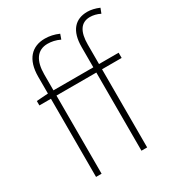

<svg xmlns="http://www.w3.org/2000/svg" viewBox="-189 -929 973 1051"><g transform="rotate(-30 297.0 -403.5)"><path d="M37 -494H110V0H145V-494H397V0H433V-494H557V-527H433V-650C433 -729 459 -775 518 -775C538 -775 560 -770 582 -759L594 -790C569 -801 542 -807 520 -807C443 -807 397 -758 397 -655V-527H145V-628C145 -714 178 -764 244 -764C268 -764 294 -759 321 -746L332 -777C303 -790 273 -796 245 -796C163 -796 110 -743 110 -633V-527L37 -522Z"/></g></svg>

Font: Noto Sans JP Thin
Style: Regular
Weight: 100
Designer: Ryoko NISHIZUKA 西塚涼子 (kana, bopomofo & ideographs); Paul D. Hunt (Latin, Greek & Cyrillic); Sandoll Communications 산돌커뮤니
Foundry: Adobe
Version: Version 2.004;hotconv 1.0.118;makeotfexe 2.5.65603